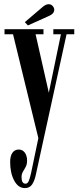

<svg xmlns="http://www.w3.org/2000/svg" viewBox="-20 -666 382 936"><path d="M101 251Q69 251 49.2 214.2Q29.5 177.5 29.5 123.5Q29.5 94 40.8 78.5Q52 63 71 63Q90 63 101 78Q112 93 112 116.5Q112 135.5 105.2 147.8Q98.5 160 91.8 171.2Q85 182.5 85 197.5Q85 229.5 104.5 229.5Q115 229.5 120.8 214.8Q126.5 200 131.5 177.5L167 7.5L43.5 -499H2V-523.5H192V-499H153.5L218 -214L277 -499H240V-523.5H342V-499H304.5L194.5 3.5L155 184.5Q149 214 137 232.5Q125 251 101 251ZM116 -542 101 -558 189 -633Q204 -645.5 217.5 -645.5Q232.5 -645.5 241 -631Q244.5 -625 244.5 -618.5Q244.5 -598.5 216 -587Z"/></svg>

Font: Imbue 50pt SemiBold
Style: Regular
Weight: 600
Designer: Tyler Finck
Foundry: Etcetera Type Company
Version: Version 1.102; ttfautohint (v1.8.3)